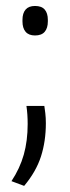

<svg xmlns="http://www.w3.org/2000/svg" viewBox="-20 -474 228 628"><path d="M125 -127.5Q126.5 -119 128.2 -103.8Q130 -88.5 130 -71Q130 -12 114 37.8Q98 87.5 59 134L17.5 118.5Q45 77 57.8 31.8Q70.5 -13.5 70.5 -68.5Q70.5 -84 69.5 -98.8Q68.5 -113.5 66.5 -127.5ZM94.5 -358Q74 -358 63.8 -370Q53.5 -382 53.5 -404V-409Q53.5 -431 63.8 -442.8Q74 -454.5 94.5 -454.5Q116 -454.5 126.2 -442.8Q136.5 -431 136.5 -409V-404Q136.5 -382 126.2 -370Q116 -358 94.5 -358Z"/></svg>

Font: Anek Odia Medium Light
Style: Regular
Weight: 300
Version: Version 1.003